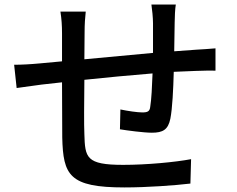

<svg xmlns="http://www.w3.org/2000/svg" viewBox="-20 -797 1040 842"><path d="M42 -513 53 -411C79 -415 131 -422 162 -426L252 -436L253 -194C257 -29 283 25 526 25C625 25 748 16 815 8L818 -99C749 -86 624 -74 520 -74C357 -74 353 -106 350 -209C348 -250 349 -349 350 -447C443 -457 552 -467 649 -475C647 -418 644 -360 639 -330C637 -308 627 -304 604 -304C583 -304 541 -310 508 -317L506 -230C536 -225 610 -215 646 -215C694 -215 717 -228 727 -276C736 -321 740 -406 742 -482L838 -486C864 -487 908 -488 925 -487V-585C899 -583 865 -580 839 -579L744 -572L746 -698C746 -722 748 -761 751 -777H644C647 -759 651 -718 651 -695V-565L350 -537L351 -655C351 -691 353 -719 356 -746H245C250 -714 252 -685 252 -650V-528L155 -519C113 -515 72 -513 42 -513Z"/></svg>

Font: GenYoGothic2 TW M
Style: Regular
Weight: 500
Version: Version 2.100;PS 2.1;hotconv 16.6.51;makeotf.lib2.5.65220 DE